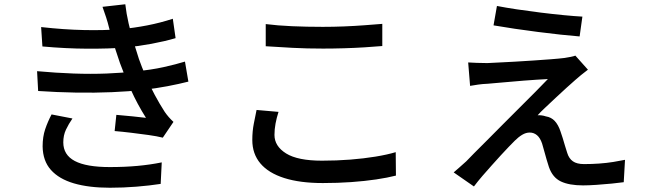

<svg xmlns="http://www.w3.org/2000/svg" viewBox="-20 -826 3040 901"><path d="M173 -699Q280 -687 374 -685Q468 -683 546 -689Q610 -695 671.5 -707Q733 -719 791 -738L804 -647Q753 -632 691 -620.5Q629 -609 567 -603Q490 -597 389.5 -597.5Q289 -598 179 -608ZM154 -492Q242 -484 324.5 -481Q407 -478 481 -481Q555 -484 614 -491Q689 -498 747.5 -511Q806 -524 848 -537L864 -443Q821 -432 766 -421.5Q711 -411 649 -404Q587 -397 506 -393.5Q425 -390 336 -391.5Q247 -393 159 -399ZM492 -695Q486 -720 478 -744.5Q470 -769 461 -794L568 -806Q573 -762 583.5 -716.5Q594 -671 607 -628.5Q620 -586 632 -549Q645 -512 664 -468Q683 -424 706 -381Q729 -338 753 -301Q762 -288 772 -276.5Q782 -265 794 -254L744 -180Q716 -187 676.5 -192.5Q637 -198 595.5 -203Q554 -208 518 -211L526 -287Q562 -284 602 -280Q642 -276 665 -273Q624 -338 594 -405Q564 -472 543 -530Q531 -565 522 -593Q513 -621 506 -645.5Q499 -670 492 -695ZM320 -270Q302 -244 289.5 -217.5Q277 -191 277 -158Q277 -99 331 -70.5Q385 -42 495 -42Q565 -42 625 -47.5Q685 -53 739 -64L734 37Q682 45 620.5 50Q559 55 496 55Q397 55 327 34.5Q257 14 219 -28.5Q181 -71 180 -139Q180 -184 192 -219.5Q204 -255 222 -289Z M1227 -713Q1282 -706 1350.5 -703Q1419 -700 1495 -700Q1544 -700 1594 -702Q1644 -704 1690.5 -707.5Q1737 -711 1774 -714V-610Q1740 -607 1692.5 -604Q1645 -601 1594 -599.5Q1543 -598 1496 -598Q1419 -598 1353 -601.5Q1287 -605 1227 -609ZM1287 -301Q1278 -273 1273 -246Q1268 -219 1268 -193Q1268 -140 1322.5 -106Q1377 -72 1491 -72Q1560 -72 1623.5 -77Q1687 -82 1742 -91Q1797 -100 1837 -112L1838 -2Q1799 8 1745.5 16Q1692 24 1628.5 28.5Q1565 33 1495 33Q1388 33 1314 9.5Q1240 -14 1202 -59Q1164 -104 1164 -169Q1164 -210 1171 -245.5Q1178 -281 1184 -310Z M2312 -798Q2353 -790 2406.5 -782Q2460 -774 2516.5 -767Q2573 -760 2624.5 -755Q2676 -750 2713 -748L2700 -655Q2661 -658 2610.5 -663.5Q2560 -669 2505 -676Q2450 -683 2396 -691Q2342 -699 2296 -707ZM2739 -499Q2723 -487 2707 -474Q2691 -461 2680 -451Q2664 -437 2639 -414.5Q2614 -392 2587 -366.5Q2560 -341 2537 -319.5Q2514 -298 2503 -285Q2510 -286 2521.5 -284.5Q2533 -283 2541 -280Q2567 -276 2583.5 -258Q2600 -240 2610 -210Q2615 -197 2620.5 -178.5Q2626 -160 2631.5 -141.5Q2637 -123 2642 -108Q2650 -82 2668.5 -69Q2687 -56 2721 -56Q2757 -56 2792 -58.5Q2827 -61 2858 -66Q2889 -71 2913 -76L2907 29Q2886 32 2851 35.5Q2816 39 2779 41.5Q2742 44 2716 44Q2651 44 2612 25.5Q2573 7 2556 -42Q2551 -57 2545 -77.5Q2539 -98 2533.5 -118.5Q2528 -139 2524 -152Q2515 -179 2500 -191.5Q2485 -204 2466 -204Q2448 -204 2430.5 -193.5Q2413 -183 2396 -166Q2385 -155 2368 -137.5Q2351 -120 2330.5 -97.5Q2310 -75 2288 -50.5Q2266 -26 2244 -0.5Q2222 25 2204 49L2109 -17Q2120 -27 2135.5 -40Q2151 -53 2168 -69Q2179 -81 2205 -107Q2231 -133 2266 -168Q2301 -203 2340.5 -243Q2380 -283 2419.5 -322Q2459 -361 2493 -395.5Q2527 -430 2551 -455Q2529 -454 2499 -452Q2469 -450 2436.5 -447.5Q2404 -445 2372.5 -442Q2341 -439 2314.5 -437Q2288 -435 2269 -433Q2244 -432 2223.5 -429Q2203 -426 2186 -423L2177 -533Q2194 -532 2217.5 -531Q2241 -530 2267 -530Q2283 -531 2317 -532.5Q2351 -534 2394.5 -536.5Q2438 -539 2482.5 -542Q2527 -545 2566 -548Q2605 -551 2629 -554Q2642 -556 2657.5 -559Q2673 -562 2680 -565Z"/></svg>

Font: Noto Sans SC Thin Medium
Style: Regular
Weight: 500
Version: Version 2.004-H2;hotconv 1.0.118;makeotfexe 2.5.65603